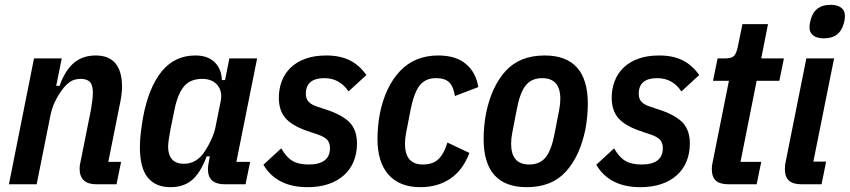

<svg xmlns="http://www.w3.org/2000/svg" viewBox="-20 -764 3523 796"><path d="M17 0 121 -522H236L213 -408H227Q249 -471 285.5 -502.5Q322 -534 377 -534Q486 -534 486 -403Q486 -386 482.5 -363Q479 -340 475 -323L429 -93H482L463 0H380Q310 0 310 -65Q310 -72 311 -79.5Q312 -87 314 -94L357 -309Q360 -326 362.5 -346Q365 -366 365 -380Q365 -411 353 -424Q341 -437 315 -437Q289 -437 271.5 -425.5Q254 -414 237 -391Q220 -368 207.5 -341.5Q195 -315 189 -285L132 0Z M912 0Q842 0 842 -63Q842 -76 846 -95L850 -116H837Q811 -47 776 -17.5Q741 12 687 12Q625 12 592.5 -28Q560 -68 560 -154Q560 -184 564 -216Q568 -248 573 -277Q596 -401 650 -467.5Q704 -534 790 -534Q841 -534 869.5 -506.5Q898 -479 900 -432H913L931 -522H1046L960 -93H1017L998 0ZM742 -85Q795 -85 828 -135Q844 -159 856.5 -186.5Q869 -214 874 -240L895 -345Q903 -385 881.5 -411Q860 -437 818 -437Q769 -437 743 -406Q717 -375 704 -312L687 -229Q683 -209 680 -188Q677 -167 677 -155Q677 -122 693.5 -103.5Q710 -85 742 -85Z M1255 12Q1127 12 1072 -81L1146 -149Q1167 -112 1192.5 -97Q1218 -82 1259 -82Q1348 -82 1348 -150Q1348 -172 1336.5 -184.5Q1325 -197 1296 -207L1251 -222Q1189 -244 1162.5 -275.5Q1136 -307 1136 -359Q1136 -395 1148 -427Q1160 -459 1184.5 -483Q1209 -507 1246 -520.5Q1283 -534 1333 -534Q1389 -534 1429 -514.5Q1469 -495 1499 -453L1425 -385Q1388 -440 1325 -440Q1248 -440 1248 -375Q1248 -354 1260 -341.5Q1272 -329 1298 -321L1343 -306Q1407 -283 1433.5 -252Q1460 -221 1460 -169Q1460 -129 1446.5 -95.5Q1433 -62 1406.5 -38Q1380 -14 1342 -1Q1304 12 1255 12Z M1723 12Q1637 12 1591 -39.5Q1545 -91 1545 -188Q1545 -212 1547.5 -240Q1550 -268 1555 -294Q1578 -406 1639 -470Q1700 -534 1797 -534Q1871 -534 1912.5 -498Q1954 -462 1963 -403L1866 -366Q1860 -405 1842.5 -422.5Q1825 -440 1788 -440Q1744 -440 1720.5 -410.5Q1697 -381 1683 -313L1664 -215Q1659 -190 1659 -168Q1659 -82 1733 -82Q1775 -82 1798 -104.5Q1821 -127 1835 -173L1926 -130Q1899 -58 1846.5 -23Q1794 12 1723 12Z M2164 12Q1985 12 1985 -188Q1985 -212 1987.5 -240Q1990 -268 1995 -294Q2018 -406 2076.5 -470Q2135 -534 2238 -534Q2417 -534 2417 -334Q2417 -310 2414.5 -282Q2412 -254 2407 -228Q2384 -116 2325.5 -52Q2267 12 2164 12ZM2174 -82Q2218 -82 2242 -111.5Q2266 -141 2279 -209L2298 -307Q2303 -332 2303 -354Q2303 -440 2228 -440Q2184 -440 2160 -410.5Q2136 -381 2123 -313L2104 -215Q2099 -190 2099 -168Q2099 -82 2174 -82Z M2635 12Q2507 12 2452 -81L2526 -149Q2547 -112 2572.5 -97Q2598 -82 2639 -82Q2728 -82 2728 -150Q2728 -172 2716.5 -184.5Q2705 -197 2676 -207L2631 -222Q2569 -244 2542.5 -275.5Q2516 -307 2516 -359Q2516 -395 2528 -427Q2540 -459 2564.5 -483Q2589 -507 2626 -520.5Q2663 -534 2713 -534Q2769 -534 2809 -514.5Q2849 -495 2879 -453L2805 -385Q2768 -440 2705 -440Q2628 -440 2628 -375Q2628 -354 2640 -341.5Q2652 -329 2678 -321L2723 -306Q2787 -283 2813.5 -252Q2840 -221 2840 -169Q2840 -129 2826.5 -95.5Q2813 -62 2786.5 -38Q2760 -14 2722 -1Q2684 12 2635 12Z M3001 0Q2965 0 2948 -15Q2931 -30 2931 -64Q2931 -71 2932 -78.5Q2933 -86 2935 -94L3002 -429H2936L2955 -522H2987Q3013 -522 3023 -532Q3033 -542 3039 -571L3058 -664H3164L3136 -522H3230L3211 -429H3117L3050 -93H3136L3117 0Z M3396 -605Q3367 -605 3351.5 -617Q3336 -629 3336 -651Q3336 -666 3342 -686Q3359 -744 3423 -744Q3452 -744 3467.5 -732Q3483 -720 3483 -698Q3483 -682 3477 -663Q3460 -605 3396 -605ZM3304 0Q3268 0 3251 -15Q3234 -30 3234 -64Q3234 -80 3238 -97L3323 -522H3438L3352 -94H3405L3386 0Z"/></svg>

Font: IBM Plex Sans Condensed SemiBold
Style: Italic
Weight: 600
Width: 3
Italic angle: -11°
Designer: Mike Abbink, Paul van der Laan, Pieter van Rosmalen
Foundry: Bold Monday
Version: Version 1.3